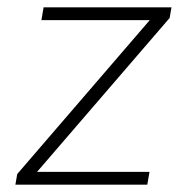

<svg xmlns="http://www.w3.org/2000/svg" viewBox="-20 -504 494 524"><path d="M22 0 27 -29 399 -461 402 -449H93L99 -484H448L443 -455L70 -22L67 -35H388L382 0Z"/></svg>

Font: Nunito Sans 12pt ExtraLight 12pt ExtraLight
Style: Italic
Weight: 250
Italic angle: -9°
Version: Version 3.101;gftools[0.9.27]